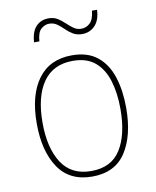

<svg xmlns="http://www.w3.org/2000/svg" viewBox="-82 -781 695 854"><g transform="rotate(-10 265.0 -353.5)"><path d="M266 10Q164 10 113.5 -65Q63 -140 63 -265Q63 -393 116 -465Q169 -537 269 -537Q340 -537 383.5 -502Q427 -467 447 -405.5Q467 -344 467 -265Q467 -140 418 -65Q369 10 266 10ZM266 -15Q357 -15 399 -82Q441 -149 441 -265Q441 -336 424 -392Q407 -448 369.5 -480Q332 -512 269 -512Q180 -512 134.5 -447Q89 -382 89 -264Q89 -150 132.5 -82.5Q176 -15 266 -15ZM114 -623Q117 -671 139 -694Q161 -717 196 -717Q219 -717 236 -706.5Q253 -696 268 -681.5Q283 -667 298 -656.5Q313 -646 332 -646Q354 -646 371 -661.5Q388 -677 392 -717H415Q413 -670 389.5 -646Q366 -622 332 -622Q308 -622 290.5 -632.5Q273 -643 258.5 -657.5Q244 -672 229 -682.5Q214 -693 194 -693Q175 -693 158 -678.5Q141 -664 138 -623Z"/></g></svg>

Font: Noto Sans Mono Condensed Thin
Style: Regular
Weight: 100
Width: 3
Designer: Monotype Design Team
Foundry: Monotype Imaging Inc.
Version: Version 2.014; ttfautohint (v1.8.4.7-5d5b)